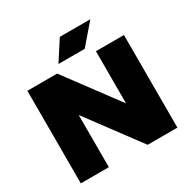

<svg xmlns="http://www.w3.org/2000/svg" viewBox="-205 -1140 1311 1329"><g transform="rotate(-30 451.0 -475.5)"><path d="M65 0V-740H303L613 -323V-740H837V0H599L289 -417V0ZM344 -793 446 -951H690L554 -793Z"/></g></svg>

Font: Encode Sans Expanded Black
Style: Regular
Weight: 900
Width: 7
Designer: Multiple Designers
Foundry: Impallari Type
Version: Version 3.000; ttfautohint (v1.8.3) -l 8 -r 50 -G 200 -x 14 